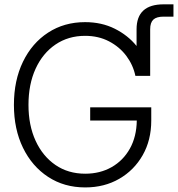

<svg xmlns="http://www.w3.org/2000/svg" viewBox="-20 -838 805 869"><path d="M365.7 10.3Q270.5 10.3 197.8 -37.4Q125 -85 84 -169.2Q43 -253.4 43 -363.3Q43 -474.1 84 -558.6Q125 -643.1 197.8 -690.4Q270.5 -737.8 365.2 -737.8Q439.9 -737.8 499.5 -708Q559.1 -678.2 598.1 -629.9V-705.6Q598.1 -818.4 720.7 -818.4H765.1V-762.7H720.7Q688.5 -762.7 674.1 -749.3Q659.7 -735.8 659.7 -705.6V-494.6H592.8Q582.5 -543.9 551.8 -585Q521 -626 473.4 -650.9Q425.8 -675.8 365.2 -675.8Q289.1 -675.8 231.2 -636.5Q173.3 -597.2 141.1 -526.9Q108.9 -456.5 108.9 -363.3Q108.9 -271 141.1 -200.9Q173.3 -130.9 231 -91.3Q288.6 -51.8 365.7 -51.8Q432.6 -51.8 485.1 -81.5Q537.6 -111.3 567.9 -165.5Q598.1 -219.7 599.1 -292.5H388.2V-352.1H664.6V-292.5Q664.6 -203.6 625.7 -135.5Q586.9 -67.4 519.5 -28.6Q452.1 10.3 365.7 10.3Z"/></svg>

Font: Inter Display Light
Style: Regular
Weight: 300
Designer: Rasmus Andersson
Foundry: rsms
Version: Version 4.000;git-a52131595